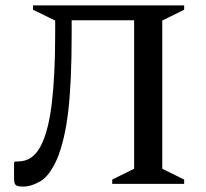

<svg xmlns="http://www.w3.org/2000/svg" viewBox="-20 -680 761 710"><path d="M395 0V-16L476 -56V-605H245V-551Q245 -378 232.5 -270Q220 -162 191 -92Q163 -29 129 -9.5Q95 10 66 10Q44 10 38 4Q32 -2 32 -19V-79L37 -83H47Q100 -83 129.5 -138Q159 -193 171.5 -297.5Q184 -402 184 -551V-604L102 -644V-660H661V-644L580 -604V-56L661 -16V0Z"/></svg>

Font: Spectral SC Medium
Style: Regular
Weight: 500
Designer: Jean-Baptiste Levee
Foundry: Production Type
Version: Version 2.001